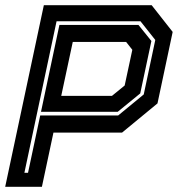

<svg xmlns="http://www.w3.org/2000/svg" viewBox="-32 -720 686 740"><path d="M-12 0 137 -700H552.5L633.5 -597L575 -321.5L438.5 -209H174L129.5 0ZM62 -54H76L123 -275H423.5L522 -356L566.5 -566L509.5 -638H186ZM204 -350.5H399.5L448.5 -390.5L478 -528L454 -558.5H248.5ZM126 -289 197 -624H501.5L551.5 -562L508.5 -360L421.5 -289Z"/></svg>

Font: Tourney Thin
Style: Italic
Weight: 100
Italic angle: -12°
Designer: Tyler Finck
Foundry: Etcetera Type Co
Version: Version 1.015